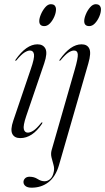

<svg xmlns="http://www.w3.org/2000/svg" viewBox="-20 -648 500 912"><path d="M190.5 -524Q166.5 -524 166.5 -548Q166.5 -561.5 174.5 -580.2Q182.5 -599 195 -613.5Q207.5 -628 221 -628Q235 -628 240.5 -620.8Q246 -613.5 246 -604Q246 -587.5 238 -569Q230 -550.5 217.5 -537.2Q205 -524 190.5 -524ZM104.5 -96.5Q89 -50.5 93.2 -34.2Q97.5 -18 112 -18Q123.5 -18 138.2 -27.2Q153 -36.5 175 -63.5Q178.5 -68 180.5 -67Q182.5 -65.5 179.5 -60Q133.5 8 76.5 8Q48.5 8 38.5 -12Q28.5 -32 43 -74.5L126 -319Q144.5 -372 141.5 -390Q138.5 -408 122 -408Q111.5 -408 96.5 -398.8Q81.5 -389.5 58.5 -362Q55.5 -358 53 -359.5Q51.5 -360.5 54 -364.5Q105 -437.5 158 -437.5Q185 -437.5 195.8 -416.8Q206.5 -396 190 -347ZM404 -524Q380 -524 380 -548Q380 -561.5 387.8 -580.2Q395.5 -599 408.2 -613.5Q421 -628 434.5 -628Q448 -628 453.8 -620.8Q459.5 -613.5 459.5 -604Q459.5 -587.5 451.5 -569Q443.5 -550.5 431 -537.2Q418.5 -524 404 -524ZM399.5 -346.5 260 137Q244 191.5 210.2 217.5Q176.5 243.5 130 243.5Q111 243.5 101.2 235.8Q91.5 228 91.5 216.5Q91.5 207 99 199.2Q106.5 191.5 120.5 191.5Q142 191.5 158.5 202.2Q175 213 192 213Q206.5 213 218.8 202Q231 191 235.5 167.5Q239 151.5 234 134.5Q229 117.5 224.8 100.2Q220.5 83 225 66L335.5 -319Q351 -372.5 349.5 -390.2Q348 -408 331.5 -408Q320.5 -408 305.8 -398.8Q291 -389.5 268 -362Q264.5 -358 262.5 -359.5Q261 -360.5 263.5 -364.5Q314.5 -437.5 367.5 -437.5Q394.5 -437.5 404.2 -417Q414 -396.5 399.5 -346.5Z"/></svg>

Font: Fraunces 144pt S000 Light
Style: Italic
Weight: 300
Italic angle: -16°
Version: Version 1.000; ttfautohint (v1.8.3)